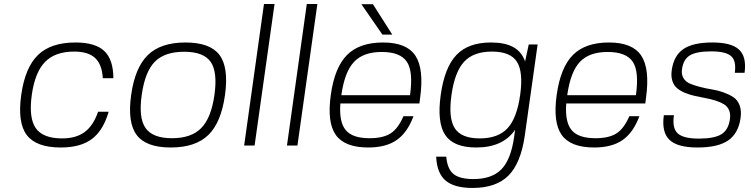

<svg xmlns="http://www.w3.org/2000/svg" viewBox="-20 -720 3715 950"><path d="M465.3 -167H517.6Q490.7 -74.2 434.6 -32.2Q378.4 9.8 280.8 9.8Q159.2 9.8 112.5 -51.8Q65.9 -113.3 85 -250Q104 -386.2 168 -448Q231.9 -509.8 353.5 -509.8Q451.2 -509.8 495.8 -467.8Q540.5 -425.8 541 -333H488.8Q484.4 -401.9 450.4 -433.3Q416.5 -464.8 347.2 -464.8Q252.9 -464.8 202.9 -413.6Q152.8 -362.3 137.2 -250Q121.6 -136.7 157 -85.9Q192.4 -35.2 287.1 -35.2Q356.4 -35.2 398.9 -66.7Q441.4 -98.1 465.3 -167Z M897.5 -509.8Q1019.5 -509.8 1065.9 -448.2Q1112.3 -386.7 1093.3 -250Q1074.2 -113.3 1010.5 -51.8Q946.8 9.8 824.7 9.8Q703.1 9.8 656.5 -51.8Q609.9 -113.3 628.9 -250Q647.9 -386.2 711.9 -448Q775.9 -509.8 897.5 -509.8ZM681.2 -250Q665 -136.2 700.4 -86.2Q735.8 -36.1 831.1 -36.1Q926.3 -36.1 975.6 -86.2Q1024.9 -136.2 1041 -250Q1057.1 -364.3 1022.2 -414.1Q987.3 -463.9 891.1 -463.9Q794.9 -463.9 746.1 -414.6Q697.3 -365.2 681.2 -250Z M1188 0 1286.1 -700.2H1338.4L1239.7 0Z M1399.9 0 1498 -700.2H1550.3L1451.7 0Z M1664.1 -208Q1657.2 -116.2 1690.7 -76.2Q1724.1 -36.1 1808.6 -36.1Q1875 -36.1 1912.4 -59.8Q1949.7 -83.5 1976.1 -145H2025.9Q1995.6 -63.5 1942.6 -26.9Q1889.6 9.8 1802.2 9.8Q1686 9.8 1641.8 -52Q1597.7 -113.8 1616.7 -250Q1635.7 -386.7 1697.3 -448.2Q1758.8 -509.8 1875.5 -509.8Q1992.2 -509.8 2035.4 -444.3Q2078.6 -378.9 2058.6 -234.9L2055.2 -208ZM2008.8 -249Q2025.4 -367.2 1992.7 -415Q1960 -462.9 1868.7 -462.9Q1777.8 -462.9 1731.4 -413.6Q1685.1 -364.3 1668.9 -249ZM1920.9 -548.8H1872.1L1768.1 -699.2H1825.2Z M2528.8 -78.1Q2468.8 9.8 2336.4 9.8Q2224.6 9.8 2183.1 -51.8Q2141.6 -113.3 2160.6 -250Q2179.7 -386.7 2238.5 -448.2Q2297.4 -509.8 2409.2 -509.8Q2478 -509.8 2519.5 -487.1Q2561 -464.4 2578.1 -416L2596.2 -500H2640.1L2576.7 -49.8Q2557.1 87.4 2495.8 148.7Q2434.6 210 2318.4 210Q2227.5 210 2184.6 173.3Q2141.6 136.7 2138.2 55.2H2188Q2193.4 116.7 2224.4 141.4Q2255.4 166 2322.3 166Q2414.1 166 2461.2 117.4Q2508.3 68.8 2523.9 -43ZM2213.9 -250Q2197.8 -135.7 2230.2 -85.4Q2262.7 -35.2 2353.5 -35.2Q2444.3 -35.2 2491 -85.2Q2537.6 -135.3 2553.7 -250Q2569.8 -364.7 2537.4 -414.8Q2504.9 -464.8 2414.1 -464.8Q2323.2 -464.8 2276.6 -414.8Q2230 -364.7 2213.9 -250Z M2781.7 -208Q2774.9 -116.2 2808.3 -76.2Q2841.8 -36.1 2926.3 -36.1Q2992.7 -36.1 3030 -59.8Q3067.4 -83.5 3093.8 -145H3143.6Q3113.3 -63.5 3060.3 -26.9Q3007.3 9.8 2919.9 9.8Q2803.7 9.8 2759.5 -52Q2715.3 -113.8 2734.4 -250Q2753.4 -386.7 2814.9 -448.2Q2876.5 -509.8 2993.2 -509.8Q3109.9 -509.8 3153.1 -444.3Q3196.3 -378.9 3176.3 -234.9L3172.9 -208ZM3126.5 -249Q3143.1 -367.2 3110.4 -415Q3077.6 -462.9 2986.3 -462.9Q2895.5 -462.9 2849.1 -413.6Q2802.7 -364.3 2786.6 -249Z M3354.5 -377.9Q3350.6 -351.1 3362.1 -332.8Q3373.5 -314.5 3395 -305.7Q3416.5 -296.9 3444.6 -289.6Q3472.7 -282.2 3502.4 -277.6Q3532.2 -272.9 3559.8 -262.9Q3587.4 -252.9 3608.2 -239.5Q3628.9 -226.1 3639.2 -199.7Q3649.4 -173.3 3644.5 -137.2Q3633.8 -60.1 3583 -25.1Q3532.2 9.8 3431.2 9.8Q3332 9.8 3292.5 -28.1Q3252.9 -65.9 3264.6 -149.9H3314.5Q3305.2 -85.4 3333.5 -59.8Q3361.8 -34.2 3438 -34.2Q3514.2 -34.2 3549.3 -55.7Q3584.5 -77.1 3591.8 -131.8Q3595.2 -157.2 3586.9 -175.8Q3578.6 -194.3 3561.3 -204.6Q3543.9 -214.8 3521 -222.2Q3498 -229.5 3471.9 -234.4Q3445.8 -239.3 3419.9 -244.9Q3394 -250.5 3371.1 -259.8Q3348.1 -269 3331.5 -282.5Q3314.9 -295.9 3307.1 -318.8Q3299.3 -341.8 3303.7 -373Q3314 -445.3 3361.6 -477.5Q3409.2 -509.8 3504.9 -509.8Q3599.6 -509.8 3637.2 -474.1Q3674.8 -438.5 3664.1 -359.9H3615.7Q3624 -418.9 3597.4 -442.4Q3570.8 -465.8 3499 -465.8Q3427.2 -465.8 3394.3 -446.5Q3361.3 -427.2 3354.5 -377.9Z"/></svg>

Font: Fivo Sans Light
Style: Regular
Weight: 300
Designer: Alexander Slobzheninov
Foundry: Alexander Slobzheninov
Version: 1.0